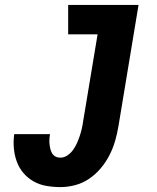

<svg xmlns="http://www.w3.org/2000/svg" viewBox="-20 -755 640 783"><path d="M226 8Q197 8 168.5 3Q140 -2 116.5 -15.5Q93 -29 75.5 -49.5Q58 -70 48.5 -96Q39 -122 36.5 -150.5Q34 -179 38 -208H184Q182 -197 181.5 -187Q181 -177 182 -167Q183 -157 185.5 -147Q188 -137 193 -129Q198 -121 206.5 -116.5Q215 -112 226 -112Q241 -112 254.5 -121Q268 -130 277.5 -143Q287 -156 293.5 -170.5Q300 -185 305 -200Q310 -215 313.5 -230Q317 -245 319 -260L378 -615H258V-735H545L463 -240Q458 -210 449.5 -180.5Q441 -151 426.5 -122.5Q412 -94 391 -69Q370 -44 343.5 -26Q317 -8 286.5 0Q256 8 226 8Z"/></svg>

Font: Iosevka Slab Heavy Extended
Style: Italic
Weight: 900
Width: 7
Italic angle: -9°
Monospace: yes
Designer: Belleve Invis
Foundry: Belleve Invis
Version: Version 11.1.0; ttfautohint (v1.8.3)